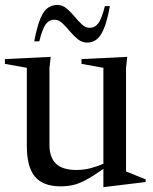

<svg xmlns="http://www.w3.org/2000/svg" viewBox="-24 -747 620 780"><path d="M177 -157.5Q177 -107.5 203.5 -82Q230 -56.5 286.5 -56.5Q317 -56.5 345.2 -64Q373.5 -71.5 396 -82V-471.5L307 -487.5V-507L493 -516L488 -471.5V-50.5L567.5 -18.5V-7.5L398.5 13H396V-61Q355 -32 326.2 -16.5Q297.5 -1 273.8 4.5Q250 10 223 10Q150.5 10 117.8 -29.5Q85 -69 85 -154V-471.5L-4 -487.5V-507L182 -516L177 -471.5ZM422.5 -722Q411 -659.5 396.8 -627.5Q382.5 -595.5 366 -584.8Q349.5 -574 330 -574Q309 -574 291.8 -588Q274.5 -602 259.2 -620.5Q244 -639 229 -653Q214 -667 197.5 -667Q176 -667 162.2 -649Q148.5 -631 135.5 -579H115Q127 -642 141 -673.8Q155 -705.5 172 -716.2Q189 -727 209 -727Q229.5 -727 246.2 -713Q263 -699 278.2 -680.5Q293.5 -662 308.5 -648Q323.5 -634 340 -634Q361.5 -634 375.2 -652Q389 -670 402 -722Z"/></svg>

Font: Newsreader Display
Style: Regular
Weight: 400
Designer: Hugues Gentile
Foundry: Production Type
Version: Version 1.001